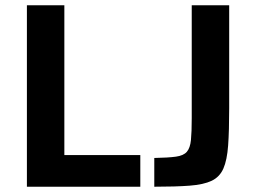

<svg xmlns="http://www.w3.org/2000/svg" viewBox="-20 -708 967 728"><path d="M82 0V-688H224V-120H512V0ZM565 0V-109Q618 -110 647 -114Q676 -118 688.5 -132.5Q701 -147 704 -177Q707 -207 707 -260V-688H849V-298Q849 -212 845 -156.5Q841 -101 827 -69Q813 -37 782.5 -22.5Q752 -8 699 -4Q646 0 565 0Z"/></svg>

Font: Saira SemiBold
Style: Regular
Weight: 600
Designer: Hector Gatti with collaboration of the Omnibus-Type team
Foundry: Omnibus-Type
Version: Version 1.100; ttfautohint (v1.8.3)